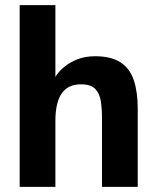

<svg xmlns="http://www.w3.org/2000/svg" viewBox="-20 -728 611 748"><path d="M56.6 0V-708H195.8V-428.3Q207.4 -448.2 228.9 -466.3Q250.4 -484.4 280.9 -496.7Q311.4 -508.9 350.1 -508.9Q413.4 -508.9 449.8 -484.9Q486.2 -460.9 501.4 -415.1Q516.6 -369.4 516.6 -304.3V0H377.3V-268.7Q377.3 -304.3 372.8 -333.9Q368.2 -363.6 351.2 -381.5Q334.2 -399.5 295.1 -399.5Q244.7 -399.5 220.2 -363.7Q195.8 -327.9 195.8 -257.6V0Z"/></svg>

Font: Atkinson Hyperlegible Next
Style: Regular
Weight: 400
Designer: Elliott Scott, Megan Eiswerth, Linus Boman, Theodore Petrosky, Letters from Sweden
Foundry: Applied Design Works, Letters from Sweden
Version: Version 2.001